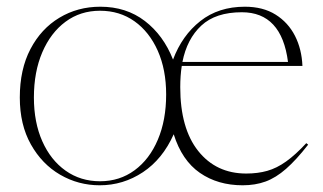

<svg xmlns="http://www.w3.org/2000/svg" viewBox="-20 -542 962 572"><path d="M898 -111Q862.5 -65.5 832.2 -39Q802 -12.5 771.2 -1.2Q740.5 10 703 10Q629 10 575.5 -27Q522 -64 497.5 -142Q464.5 -68 405.8 -29Q347 10 277 10Q213.5 10 159.2 -21.5Q105 -53 72 -111.8Q39 -170.5 39 -251.5Q39 -335.5 70.8 -396Q102.5 -456.5 157 -489.2Q211.5 -522 279 -522Q356 -522 411.5 -479.5Q467 -437 495.5 -364.5Q522.5 -436.5 576.8 -479.2Q631 -522 709.5 -522Q763.5 -522 801 -498.5Q838.5 -475 858.8 -435.2Q879 -395.5 881 -345.5H521.5Q517 -316.5 517 -282.5Q517 -159.5 570.5 -92.2Q624 -25 713.5 -25Q748 -25 776.2 -33Q804.5 -41 832.2 -60.8Q860 -80.5 892.5 -115.5ZM278 -2Q336.5 -2 381 -34.8Q425.5 -67.5 450.2 -125.8Q475 -184 475 -260.5Q475 -334.5 450 -390.8Q425 -447 380.8 -478.5Q336.5 -510 278 -510Q219.5 -510 175.2 -477.2Q131 -444.5 106 -386.2Q81 -328 81 -251.5Q81 -177.5 106 -121.2Q131 -65 175.5 -33.5Q220 -2 278 -2ZM700.5 -505.5Q622.5 -505.5 579.8 -465.8Q537 -426 523.5 -357.5H838Q819 -505.5 700.5 -505.5Z"/></svg>

Font: Newsreader Display ExtraLight
Style: Regular
Weight: 275
Designer: Hugues Gentile
Foundry: Production Type
Version: Version 1.002